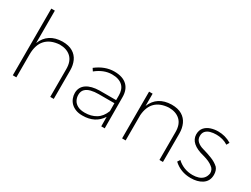

<svg xmlns="http://www.w3.org/2000/svg" viewBox="-59 -1296 2421 1850"><g transform="rotate(30 1152.0 -370.5)"><path d="M565.5 0H526.5V-310Q526.5 -396 480 -439.2Q433.5 -482.5 354.5 -482.5Q255 -476 202.2 -419Q149.5 -362 149.5 -254.5V0H110V-742H149.5V-381.5Q204 -517.5 363.5 -521Q434.5 -521 479 -494.2Q523.5 -467.5 544.5 -421.2Q565.5 -375 565.5 -316.5Z M884.5 1H880Q839.5 1 808 -11.5Q776.5 -24 755.2 -45.2Q734 -66.5 723.2 -94.5Q712.5 -122.5 712.5 -151.5Q712.5 -185.5 726.5 -211.2Q740.5 -237 766 -254.2Q791.5 -271.5 827.2 -280.5Q863 -289.5 906.5 -290.5H1092V-343.5Q1092 -375 1083 -401.5Q1074 -428 1055 -446.5Q1036 -465 1006.5 -475.5Q977 -486 935.5 -486Q845 -486 759.5 -417.5L740.5 -446.5Q837 -521 940.5 -521Q1037.5 -521 1086 -472Q1131 -426.5 1131 -346L1132.5 0H1094L1093.5 -105.5Q1025 1 884.5 1ZM890 -34Q960.5 -34 1013.2 -66Q1066 -98 1093 -168.5L1092.5 -256.5H917.5Q871 -256.5 833 -247Q795 -237.5 772.8 -215Q750.5 -192.5 750.5 -152.5Q750.5 -122.5 764.2 -95.2Q778 -68 808.8 -51Q839.5 -34 890 -34Z M1780.5 0H1741.5V-310Q1741.5 -396 1695 -439.2Q1648.5 -482.5 1569.5 -482.5Q1380 -471 1365.5 -281.5V0H1326V-520H1365.5V-384Q1420.5 -517.5 1578.5 -521Q1649.5 -521 1694 -494.2Q1738.5 -467.5 1759.5 -421.2Q1780.5 -375 1780.5 -316.5Z M2088 1Q1975 1 1897.5 -71.5L1916 -100.5Q1989 -33.5 2089 -33.5Q2124 -33.5 2154 -43Q2184 -52.5 2203.8 -74.2Q2223.5 -96 2229.5 -132Q2229.5 -175.5 2197.5 -197.5Q2160.5 -228.5 2088.5 -247.5Q1927 -287 1925 -391Q1925 -438 1949.8 -466.8Q1974.5 -495.5 2013.8 -508.5Q2053 -521.5 2095.5 -521.5Q2176.5 -521.5 2243.5 -480.5L2226.5 -449.5Q2170 -486 2094.5 -486Q2059.5 -486 2029.5 -477.5Q1999.5 -469 1981.2 -449Q1963 -429 1963 -394.5Q1963 -358 1989.5 -334.8Q2016 -311.5 2057.5 -300.5L2065 -298.5Q2109.5 -286 2159.2 -266.5Q2209 -247 2243.5 -215Q2268.5 -185.5 2268.5 -138Q2268.5 -66 2211.5 -30Q2162 1 2088 1Z"/></g></svg>

Font: Argentum Novus ExtraLight
Style: Regular
Weight: 250
Designer: Julieta Ulanovsky (font) & Cristiano Sobral (main changes)
Foundry: Julieta Ulanovsky (font) & Cristiano Sobral (main changes)
Version: Version 3.00;November 27, 2020;FontCreator 13.0.0.2655 64-bi